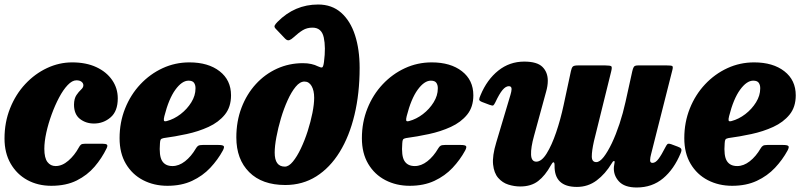

<svg xmlns="http://www.w3.org/2000/svg" viewBox="-24 -810 3570 851"><path d="M498 -374Q498 -317 466.2 -289.8Q434.5 -262.5 392.5 -262.5Q356.5 -262.5 330.2 -283Q304 -303.5 304 -346.5Q304.5 -373.5 314.8 -388.5Q325 -403.5 335.2 -412.8Q345.5 -422 345.5 -432Q345.5 -441 337.5 -447.5Q329.5 -454 314.5 -454Q296 -454 276 -433Q256 -412 237.8 -377.5Q219.5 -343 204.8 -302.5Q190 -262 181.2 -222Q172.5 -182 172.5 -150.5Q172.5 -110 186.2 -92Q200 -74 222.5 -74Q251.5 -74 279 -97.8Q306.5 -121.5 325.5 -156.5Q330 -165 335 -169Q340 -173 354 -173H429.5Q445 -173 449.8 -169Q454.5 -165 448.5 -152.5Q427.5 -109 395.2 -71.2Q363 -33.5 316 -10Q269 13.5 203.5 13.5Q144 13.5 97.2 -12Q50.5 -37.5 23.2 -84.8Q-4 -132 -4 -196Q-4 -268.5 20.8 -330.2Q45.5 -392 88 -437.5Q130.5 -483 184.2 -508.2Q238 -533.5 296 -533.5Q357.5 -533.5 402.8 -512.5Q448 -491.5 473 -455.2Q498 -419 498 -374Z M506 -197.5Q506 -268 530.5 -329.2Q555 -390.5 598 -436.2Q641 -482 696.8 -507.8Q752.5 -533.5 815.5 -533.5Q899 -533.5 949.5 -494.2Q1000 -455 1000 -387.5Q1000 -335.5 972.5 -301.8Q945 -268 900.2 -247.5Q855.5 -227 803.2 -215.8Q751 -204.5 701.5 -198Q691.5 -196 688.5 -191.8Q685.5 -187.5 685 -175Q680.5 -119.5 694.5 -96.8Q708.5 -74 740.5 -74Q769 -74 796.2 -95.2Q823.5 -116.5 844.5 -152.5Q849 -160.5 854.8 -164Q860.5 -167.5 874.5 -167.5H943.5Q963.5 -167.5 967.5 -162.5Q971.5 -157.5 963.5 -142.5Q941.5 -102 908 -66.2Q874.5 -30.5 827.5 -8.5Q780.5 13.5 718 13.5Q658.5 13.5 610.2 -11.5Q562 -36.5 534 -83.8Q506 -131 506 -197.5ZM715.5 -273.5Q747.5 -282 776.5 -304.2Q805.5 -326.5 824 -356.5Q842.5 -386.5 842.5 -417.5Q843 -432 836.5 -442.2Q830 -452.5 811.5 -452.5Q782.5 -452.5 753.2 -412.2Q724 -372 704.5 -295Q701 -281 702.5 -275.8Q704 -270.5 715.5 -273.5Z M1023.5 -201Q1023.5 -272.5 1046.5 -332.8Q1069.5 -393 1110 -437.2Q1150.5 -481.5 1204 -505.8Q1257.5 -530 1318.5 -530Q1339.5 -530 1356 -526.2Q1372.5 -522.5 1385 -516Q1398.5 -509.5 1403.8 -511.2Q1409 -513 1412 -535.5Q1420.5 -600.5 1411 -644Q1401.5 -687.5 1361 -687.5Q1336.5 -687.5 1318 -676.2Q1299.5 -665 1276 -643.5Q1267 -635 1258.2 -632Q1249.5 -629 1240 -638.5L1199.5 -681Q1190 -690 1193.5 -697Q1197 -704 1206 -713Q1282 -790 1386 -790Q1447 -790 1488 -753.8Q1529 -717.5 1549.5 -654.2Q1570 -591 1570 -509Q1570 -396 1547.2 -301Q1524.5 -206 1481.5 -136.2Q1438.5 -66.5 1377.8 -28.2Q1317 10 1240.5 10Q1137.5 10 1080.5 -47Q1023.5 -104 1023.5 -201ZM1193.5 -133.5Q1193.5 -71.5 1238.5 -71.5Q1256 -71.5 1274.2 -93.8Q1292.5 -116 1309.5 -151.8Q1326.5 -187.5 1339.8 -229Q1353 -270.5 1360.8 -309.5Q1368.5 -348.5 1368.5 -376.5Q1368.5 -409 1357 -428.8Q1345.5 -448.5 1325.5 -448.5Q1305.5 -448.5 1286.5 -425.5Q1267.5 -402.5 1250.8 -365.5Q1234 -328.5 1221.2 -285.5Q1208.5 -242.5 1201 -202.2Q1193.5 -162 1193.5 -133.5Z M1580 -197.5Q1580 -268 1604.5 -329.2Q1629 -390.5 1672 -436.2Q1715 -482 1770.8 -507.8Q1826.5 -533.5 1889.5 -533.5Q1973 -533.5 2023.5 -494.2Q2074 -455 2074 -387.5Q2074 -335.5 2046.5 -301.8Q2019 -268 1974.2 -247.5Q1929.5 -227 1877.2 -215.8Q1825 -204.5 1775.5 -198Q1765.5 -196 1762.5 -191.8Q1759.5 -187.5 1759 -175Q1754.5 -119.5 1768.5 -96.8Q1782.5 -74 1814.5 -74Q1843 -74 1870.2 -95.2Q1897.5 -116.5 1918.5 -152.5Q1923 -160.5 1928.8 -164Q1934.5 -167.5 1948.5 -167.5H2017.5Q2037.5 -167.5 2041.5 -162.5Q2045.5 -157.5 2037.5 -142.5Q2015.5 -102 1982 -66.2Q1948.5 -30.5 1901.5 -8.5Q1854.5 13.5 1792 13.5Q1732.5 13.5 1684.2 -11.5Q1636 -36.5 1608 -83.8Q1580 -131 1580 -197.5ZM1789.5 -273.5Q1821.5 -282 1850.5 -304.2Q1879.5 -326.5 1898 -356.5Q1916.5 -386.5 1916.5 -417.5Q1917 -432 1910.5 -442.2Q1904 -452.5 1885.5 -452.5Q1856.5 -452.5 1827.2 -412.2Q1798 -372 1778.5 -295Q1775 -281 1776.5 -275.8Q1778 -270.5 1789.5 -273.5Z M2106 -388.5Q2134.5 -457 2184.5 -497Q2234.5 -537 2299.5 -537Q2356.5 -537 2380.2 -513.5Q2404 -490 2404 -452Q2404 -440.5 2402 -428Q2400 -415.5 2396.5 -403.5L2343 -208Q2328.5 -156 2329.8 -124.8Q2331 -93.5 2353 -93.5Q2376.5 -93.5 2399 -129.8Q2421.5 -166 2441 -223.2Q2460.5 -280.5 2474 -343.5L2506.5 -495Q2509.5 -509 2514.5 -514.5Q2519.5 -520 2536.5 -520H2659.5Q2682 -520 2685.8 -515.8Q2689.5 -511.5 2685 -493.5L2608.5 -184Q2599 -141.5 2599 -116.5Q2599 -91.5 2619 -91.5Q2634 -91.5 2651.8 -114.2Q2669.5 -137 2687.8 -175.2Q2706 -213.5 2721.8 -261Q2737.5 -308.5 2748.5 -358.5L2778.5 -494.5Q2781 -506 2785 -513Q2789 -520 2803 -520H2932.5Q2950.5 -520 2955.2 -517.5Q2960 -515 2956.5 -501L2861.5 -125.5Q2858 -113 2857.5 -100.5Q2857 -88 2868 -88Q2881.5 -88 2894.8 -105.8Q2908 -123.5 2925 -157Q2930 -167 2934 -171Q2938 -175 2950.5 -171L2980 -160Q2992 -156 2995.2 -150.2Q2998.5 -144.5 2993 -131.5Q2963.5 -60 2915 -19.5Q2866.5 21 2798 21Q2743.5 21 2718.8 -6.5Q2694 -34 2697 -70.5L2700 -90Q2701 -97.5 2696.5 -96.2Q2692 -95 2687.5 -86.5Q2659 -39 2620.5 -10.2Q2582 18.5 2533 18.5Q2432 18.5 2434 -77Q2434 -91 2429.2 -90.8Q2424.5 -90.5 2418 -78Q2392.5 -31.5 2361.2 -7.5Q2330 16.5 2282 16.5Q2255.5 16.5 2229.2 8.2Q2203 0 2184.2 -21.5Q2165.5 -43 2161.5 -81Q2157.5 -119 2175.5 -178.5L2238.5 -389.5Q2240.5 -396 2242 -403.2Q2243.5 -410.5 2243.5 -415Q2243.5 -428 2231.5 -428Q2217.5 -428 2203.2 -411Q2189 -394 2171.5 -356.5Q2166 -345.5 2162.5 -343Q2159 -340.5 2145.5 -345.5L2112.5 -358Q2100 -363 2100 -369Q2100 -375 2106 -388.5Z M3009 -197.5Q3009 -268 3033.5 -329.2Q3058 -390.5 3101 -436.2Q3144 -482 3199.8 -507.8Q3255.5 -533.5 3318.5 -533.5Q3402 -533.5 3452.5 -494.2Q3503 -455 3503 -387.5Q3503 -335.5 3475.5 -301.8Q3448 -268 3403.2 -247.5Q3358.5 -227 3306.2 -215.8Q3254 -204.5 3204.5 -198Q3194.5 -196 3191.5 -191.8Q3188.5 -187.5 3188 -175Q3183.5 -119.5 3197.5 -96.8Q3211.5 -74 3243.5 -74Q3272 -74 3299.2 -95.2Q3326.5 -116.5 3347.5 -152.5Q3352 -160.5 3357.8 -164Q3363.5 -167.5 3377.5 -167.5H3446.5Q3466.5 -167.5 3470.5 -162.5Q3474.5 -157.5 3466.5 -142.5Q3444.5 -102 3411 -66.2Q3377.5 -30.5 3330.5 -8.5Q3283.5 13.5 3221 13.5Q3161.5 13.5 3113.2 -11.5Q3065 -36.5 3037 -83.8Q3009 -131 3009 -197.5ZM3218.5 -273.5Q3250.5 -282 3279.5 -304.2Q3308.5 -326.5 3327 -356.5Q3345.5 -386.5 3345.5 -417.5Q3346 -432 3339.5 -442.2Q3333 -452.5 3314.5 -452.5Q3285.5 -452.5 3256.2 -412.2Q3227 -372 3207.5 -295Q3204 -281 3205.5 -275.8Q3207 -270.5 3218.5 -273.5Z"/></svg>

Font: Besley* Narrow Heavy
Style: Italic
Weight: 800
Width: 4
Italic angle: -13°
Designer: Owen Earl
Foundry: indestructible type*
Version: Version 3.000; ttfautohint (v1.8.3)